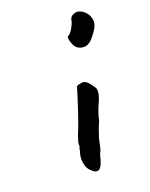

<svg xmlns="http://www.w3.org/2000/svg" viewBox="-107 -603 508 650"><g transform="rotate(-20 146.5 -278.0)"><path d="M108 -27Q100 -35 96.5 -48.5Q93 -62 94 -75Q95 -88 99 -96Q99 -104 101.5 -108.5Q104 -113 103 -117Q102 -121 105 -131Q108 -141 111 -150Q118 -166 126.5 -189.5Q135 -213 142.5 -236.5Q150 -260 155.5 -277Q161 -294 162 -298Q162 -310 178 -311Q190 -315 199.5 -308Q209 -301 219 -285Q227 -277 225 -262Q223 -247 212 -223Q208 -215 202.5 -199Q197 -183 195 -171Q191 -163 185.5 -148.5Q180 -134 176 -121Q174 -116 172 -105Q170 -94 167 -82.5Q164 -71 159 -63Q150 -22 137.5 -15Q125 -8 108 -27ZM209 -431Q202 -437 197.5 -447.5Q193 -458 192 -466.5Q191 -475 194 -476Q203 -480 212.5 -496.5Q222 -513 224 -526Q225 -530 228 -534Q231 -538 235 -539Q247 -547 262 -540.5Q277 -534 287 -518Q296 -499 292 -484Q288 -469 270 -447Q255 -427 239 -424Q223 -421 209 -431Z"/></g></svg>

Font: Caveat Medium
Style: Regular
Weight: 500
Designer: Pablo Impallari
Foundry: Pablo Impallari
Version: Version 2.000